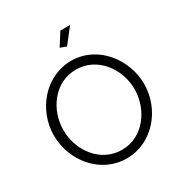

<svg xmlns="http://www.w3.org/2000/svg" viewBox="-208 -1070 1166 1229"><g transform="rotate(-30 375.5 -456.0)"><path d="M400 -807 486 -917H414L355 -824ZM42 -355C42 -173 177 5 375 5C565 5 708 -165 708 -354C708 -532 574 -715 376 -715C186 -715 42 -544 42 -355ZM375 -58C219 -58 112 -201 112 -355C112 -502 214 -651 375 -651C529 -651 638 -509 638 -355C638 -209 536 -58 375 -58Z"/></g></svg>

Font: FIGSv2-sans-serif
Style: Regular
Weight: 400
Designer: Matt McInerney, Pablo Impallari, Rodrigo Fuenzalida,Mirko Velimirovic
Foundry: Matt McInerney, Pablo Impallari, Rodrigo Fuenzalida
Version: Version 4.021;hotconv 1.0.109;makeotfexe 2.5.65596